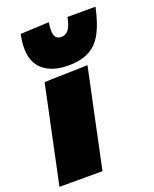

<svg xmlns="http://www.w3.org/2000/svg" viewBox="-156 -850 749 931"><g transform="rotate(-20 218.5 -384.0)"><path d="M-13 0Q-2 -52 8.5 -101.2Q19 -150.5 32 -213L42.5 -263Q54.5 -318.5 63 -359.2Q71.5 -400 78.8 -434Q86 -468 93 -502L316.5 -508Q309 -472.5 301.8 -437.8Q294.5 -403 285.5 -361.2Q276.5 -319.5 264.5 -263L254 -213Q241 -151 230.5 -101.2Q220 -51.5 209 0ZM230 -538Q132.5 -538 86.2 -592.5Q40 -647 64 -761L212 -768Q204 -726 211 -703Q218 -680 245 -680Q272 -680 286 -703.8Q300 -727.5 305 -761H450Q433.5 -682.5 407.5 -633.2Q381.5 -584 338.8 -561Q296 -538 230 -538Z"/></g></svg>

Font: Commissioner Black
Style: Italic
Weight: 900
Italic angle: -12°
Designer: Kostas Bartsokas
Foundry: Kostas Bartsokas
Version: Version 1.000; ttfautohint (v1.8.3)